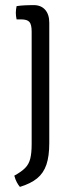

<svg xmlns="http://www.w3.org/2000/svg" viewBox="-20 -513 301 752"><path d="M173 47.5Q173 98.5 161.8 131.8Q150.5 165 125.5 185.5Q100.5 206 58 219Q51.5 211.5 45.8 200.8Q40 190 36 175Q63.5 160 78.2 145.2Q93 130.5 98.5 108.5Q104 86.5 104 51V-389Q104 -417 95.2 -427Q86.5 -437 63 -437H45Q42 -450.5 42 -463Q42 -470 42.8 -475.8Q43.5 -481.5 45 -489Q61.5 -491.5 78 -492.2Q94.5 -493 104 -493H112Q140.5 -493 156.8 -474.8Q173 -456.5 173 -424Z"/></svg>

Font: Signika Negative Light
Style: Regular
Weight: 300
Designer: Anna Giedry
Foundry: Anna Giedry
Version: Version 2.001